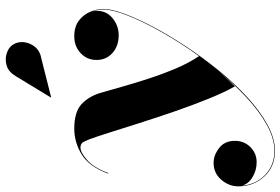

<svg xmlns="http://www.w3.org/2000/svg" viewBox="-194 -578 1019 698"><g transform="rotate(-90 316.0 -229.5)"><path d="M451 -589 310.5 -553.5 310 -554.5 387.5 -682Q403 -708.5 426 -715.2Q449 -722 470.2 -715.2Q491.5 -708.5 501.5 -693.5Q513.5 -675.5 511.2 -653Q509 -630.5 493.8 -612Q478.5 -593.5 451 -589ZM116 260Q58.5 260 22.8 221.2Q-13 182.5 -13 127Q-13 93 11 65Q35 37 72.5 37Q100 37 126.2 57Q152.5 77 152.5 114.5Q152.5 148 129.8 170.8Q107 193.5 75 193.5Q45.5 193.5 20.5 178.5Q-4.5 163.5 -10.5 139.5Q-6.5 190.5 28.5 224.2Q63.5 258 116 258Q161 258 210.2 230.8Q259.5 203.5 309.5 157.2Q359.5 111 406.5 54Q383 81.5 350.5 114.5Q329 76.5 305.5 18.5Q282 -39.5 259.2 -105.5Q236.5 -171.5 216.5 -234.5Q196.5 -297.5 181.2 -345.8Q166 -394 157.5 -416Q154.5 -424 148.8 -435.5Q143 -447 128 -447Q110 -447 82 -422Q54 -397 35.5 -345.5L33.5 -346.5Q58 -414 102 -441.8Q146 -469.5 197 -469.5Q257.5 -469.5 286 -443Q314.5 -416.5 327 -373.5Q337 -339.5 350 -293.2Q363 -247 379.5 -196.8Q396 -146.5 416 -99.2Q436 -52 460.5 -16Q509.5 -84 547.8 -151.8Q586 -219.5 608 -275.2Q630 -331 630 -363Q630 -383.5 623 -403Q625 -394.5 625 -386Q625 -352 598 -330Q571 -308 536.5 -308Q497.5 -308 472 -330.5Q446.5 -353 446.5 -389Q446.5 -423 471.2 -446.2Q496 -469.5 532.5 -469.5Q567.5 -469.5 589.5 -452.8Q611.5 -436 621.8 -411.2Q632 -386.5 632 -363Q632 -335 614.8 -288Q597.5 -241 567 -183Q536.5 -125 495.8 -63.5Q455 -2 408 55.8Q361 113.5 311 159.5Q261 205.5 211.2 232.8Q161.5 260 116 260Z"/></g></svg>

Font: Bodoni* 96
Style: Bold Italic
Weight: 700
Italic angle: -13°
Version: Version 2.2